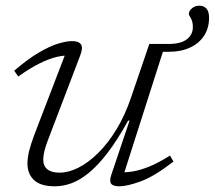

<svg xmlns="http://www.w3.org/2000/svg" viewBox="-20 -645 755 675"><path d="M371.5 -31 435.5 -221H430.5Q393.5 -154 359.2 -109Q325 -64 293.2 -38Q261.5 -12 231.8 -1Q202 10 173 10Q123 10 99.8 -11.8Q76.5 -33.5 76.5 -70.5Q76.5 -89.5 82.2 -113.5Q88 -137.5 101 -172L215 -469L227 -449.5Q206.5 -451 180 -445Q153.5 -439 120 -422.5Q86.5 -406 44 -376L30 -396.5Q78.5 -438 117 -460.5Q155.5 -483 184.8 -491.8Q214 -500.5 233 -500.5Q257 -500.5 264.8 -488.8Q272.5 -477 262 -450L148 -151Q140.5 -131 136.2 -114.2Q132 -97.5 132 -84.5Q132 -61.5 146.5 -49.8Q161 -38 189 -38Q221 -38 255.8 -55.5Q290.5 -73 325 -107Q359.5 -141 389.5 -190.2Q419.5 -239.5 441 -303L505 -490.5H561.5L411 -19.5L397.5 -40Q418 -38 444 -41.8Q470 -45.5 503.2 -58.8Q536.5 -72 577.5 -98L590 -77Q522 -24.5 474.2 -7.2Q426.5 10 400 10Q377 10 370.5 0.5Q364 -9 371.5 -31ZM715 -582Q715 -546.5 697.5 -519.5Q680 -492.5 648.2 -477.8Q616.5 -463 574.5 -463H520L529 -490.5H573.5Q616 -490.5 637 -507Q658 -523.5 658 -549.5Q658 -569 651 -580.8Q644 -592.5 644 -596Q644 -606.5 654.8 -615.8Q665.5 -625 680.5 -625Q696.5 -625 705.8 -614.8Q715 -604.5 715 -582Z"/></svg>

Font: Newsreader 9pt Light
Style: Italic
Weight: 300
Italic angle: -17°
Designer: Hugues Gentile
Foundry: Production Type
Version: Version 1.003